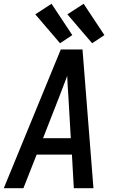

<svg xmlns="http://www.w3.org/2000/svg" viewBox="-26 -997 622 1017"><path d="M-6 0H98L168 -178H355L365 0H469L411 -735H296ZM202 -265 290 -490Q300 -516 310 -542.5Q320 -569 330 -595Q331 -569 332.5 -542.5Q334 -516 336 -490L349 -265ZM462 -768 527 -811 417 -977 331 -921ZM292 -768 357 -811 247 -977 161 -921Z"/></svg>

Font: Iosevka Sparkle Medium
Style: Italic
Weight: 500
Italic angle: -9°
Designer: Belleve Invis
Foundry: Belleve Invis
Version: Version 4.5.0; ttfautohint (v1.8.3)